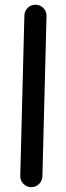

<svg xmlns="http://www.w3.org/2000/svg" viewBox="-20 -730 272 796"><path d="M108.9 45.9Q89.8 45.4 76.7 31.7Q63.5 18.1 64 -1L81.1 -665.5Q81.5 -684.6 95.2 -697.8Q108.9 -710.9 127.9 -710.4Q147 -710 160.2 -696.3Q173.3 -682.6 172.9 -663.6L155.8 1Q155.3 20 141.6 33.2Q127.9 46.4 108.9 45.9Z"/></svg>

Font: Mikhak-DS1-FD Medium
Style: Regular
Weight: 500
Designer: Amin Abedi
Version: Version 3.2